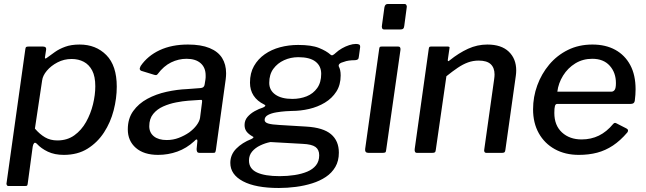

<svg xmlns="http://www.w3.org/2000/svg" viewBox="-20 -762 3221 957"><path d="M21 165Q16 165 13.5 159.5Q11 154 13 148L106 -515Q107 -525 110 -527.5Q113 -530 123 -530H194Q202 -530 206.5 -526.5Q211 -523 210 -515L204 -476Q203 -470 207 -470.5Q211 -471 218 -477Q233 -488 254 -503Q275 -518 305 -529Q335 -540 377 -540Q458 -540 510 -487.5Q562 -435 562 -330Q562 -272 546.5 -212Q531 -152 498.5 -102Q466 -52 416.5 -21Q367 10 298 10Q252 10 218.5 -6Q185 -22 164 -45Q155 -54 150 -48.5Q145 -43 143 -31L118 154Q117 161 115 163Q113 165 106 165H21ZM266 -62Q315 -62 350.5 -87.5Q386 -113 409 -154Q432 -195 443.5 -242Q455 -289 455 -332Q455 -381 439.5 -410.5Q424 -440 397.5 -454Q371 -468 337 -468Q299 -468 266.5 -451Q234 -434 213.5 -409.5Q193 -385 190 -361L154 -121Q178 -93 204.5 -77.5Q231 -62 266 -62Z M948 -58Q910 -23 864 -6.5Q818 10 768 10Q697 10 657 -25Q617 -60 617 -117Q617 -171 644 -208.5Q671 -246 714.5 -269.5Q758 -293 810.5 -304.5Q863 -316 913 -318L979 -323Q998 -324 1000 -341L1004 -366Q1005 -371 1005 -376Q1005 -381 1005 -386Q1005 -425 980 -447Q955 -469 910 -469Q870 -469 833 -451Q796 -433 766 -393Q763 -389 759.5 -388Q756 -387 749 -389L684 -409Q679 -411 677 -416Q675 -421 681 -433Q716 -484 776 -512Q836 -540 917 -540Q982 -540 1024.5 -522.5Q1067 -505 1087 -473Q1107 -441 1107 -397Q1107 -390 1106.5 -382.5Q1106 -375 1105 -367L1056 -14Q1054 -4 1052 -2Q1050 0 1041 0H974Q966 0 963 -5Q960 -10 960 -19L964 -60Q963 -75 948 -58ZM987 -252Q988 -260 986.5 -262.5Q985 -265 977 -264L918 -260Q891 -258 857.5 -251.5Q824 -245 793.5 -231.5Q763 -218 743.5 -194Q724 -170 724 -133Q724 -101 747 -82.5Q770 -64 811 -64Q843 -64 871.5 -75Q900 -86 923 -102Q946 -119 960 -138Q974 -157 977 -174Z M1370 175Q1254 175 1191 141.5Q1128 108 1128 50Q1128 9 1157.5 -21Q1187 -51 1233 -69Q1241 -73 1243 -76.5Q1245 -80 1237 -83Q1218 -94 1208.5 -107Q1199 -120 1199 -139Q1199 -162 1213.5 -179Q1228 -196 1249.5 -208Q1271 -220 1291 -226Q1300 -230 1302 -234Q1304 -238 1297 -241Q1262 -258 1244 -285.5Q1226 -313 1226 -350Q1226 -398 1246 -433Q1266 -468 1299.5 -491.5Q1333 -515 1376 -526.5Q1419 -538 1466 -538Q1533 -538 1570 -523Q1607 -508 1627 -490Q1633 -484 1640 -488Q1647 -492 1653 -498Q1667 -511 1684.5 -521Q1702 -531 1720.5 -537Q1739 -543 1754 -543Q1766 -543 1771 -539.5Q1776 -536 1775 -526L1769 -482Q1768 -470 1764 -466.5Q1760 -463 1750 -462Q1733 -462 1719 -460Q1705 -458 1695 -454Q1663 -446 1669 -430Q1673 -423 1675.5 -412Q1678 -401 1678 -386Q1678 -339 1656.5 -305.5Q1635 -272 1599.5 -250.5Q1564 -229 1521 -219Q1478 -209 1434 -209Q1425 -209 1403.5 -207.5Q1382 -206 1357.5 -202Q1333 -198 1316 -189Q1299 -180 1299 -164Q1299 -152 1316.5 -146.5Q1334 -141 1374 -139L1507 -131Q1591 -126 1630 -93Q1669 -60 1669 -1Q1669 40 1651.5 70Q1634 100 1604 120Q1574 140 1535.5 152Q1497 164 1454.5 169.5Q1412 175 1370 175ZM1374 116Q1413 116 1448.5 110.5Q1484 105 1511.5 93.5Q1539 82 1555 62Q1571 42 1571 12Q1571 -16 1552.5 -29.5Q1534 -43 1488 -45L1328 -54Q1302 -49 1277 -37Q1252 -25 1236.5 -6.5Q1221 12 1221 38Q1221 79 1260.5 97.5Q1300 116 1374 116ZM1437 -269Q1476 -269 1508.5 -282Q1541 -295 1561 -323Q1581 -351 1581 -394Q1581 -433 1552.5 -455Q1524 -477 1467 -477Q1429 -477 1396 -462Q1363 -447 1342.5 -419Q1322 -391 1322 -349Q1322 -312 1352.5 -290.5Q1383 -269 1437 -269Z M1905 -16Q1904 -5 1900.5 -2.5Q1897 0 1885 0H1817Q1807 0 1803 -5Q1799 -10 1800 -19L1870 -518Q1871 -526 1873.5 -528Q1876 -530 1883 -530H1965Q1972 -530 1974.5 -525Q1977 -520 1976 -513ZM1995 -633Q1994 -623 1989.5 -619Q1985 -615 1974 -615H1896Q1887 -615 1884.5 -621.5Q1882 -628 1884 -637L1896 -725Q1899 -742 1912 -742H1997Q2003 -742 2006 -736Q2009 -730 2007 -723Z M2059 0Q2051 0 2048.5 -5.5Q2046 -11 2047 -19L2117 -518Q2118 -526 2120.5 -528Q2123 -530 2129 -530H2212Q2217 -530 2219.5 -528Q2222 -526 2220 -519L2212 -464Q2211 -452 2221 -461Q2267 -498 2313 -519Q2359 -540 2409 -540Q2479 -540 2516 -504.5Q2553 -469 2553 -411Q2553 -405 2552.5 -398Q2552 -391 2551 -384L2499 -15Q2498 -6 2494.5 -3Q2491 0 2481 0H2405Q2397 0 2394.5 -5.5Q2392 -11 2394 -19L2443 -367Q2444 -374 2444.5 -380Q2445 -386 2445 -391Q2445 -424 2426 -442Q2407 -460 2366 -460Q2338 -460 2313 -451Q2288 -442 2262 -424.5Q2236 -407 2205 -382L2152 -14Q2151 -5 2147 -2.5Q2143 0 2133 0H2059Z M2865 10Q2797 10 2745.5 -18.5Q2694 -47 2665.5 -98Q2637 -149 2637 -217Q2637 -279 2658 -336.5Q2679 -394 2717.5 -440Q2756 -486 2810.5 -513Q2865 -540 2933 -540Q2999 -540 3047 -513.5Q3095 -487 3121.5 -437.5Q3148 -388 3148 -317Q3148 -304 3147 -289.5Q3146 -275 3144 -260Q3143 -252 3138 -248Q3133 -244 3123 -244H2757Q2749 -244 2746 -233.5Q2743 -223 2743 -199Q2743 -137 2781 -102Q2819 -67 2879 -67Q2926 -67 2965 -86Q3004 -105 3037 -145Q3042 -150 3046 -149.5Q3050 -149 3055 -146L3102 -122Q3116 -115 3107 -102Q3072 -61 3035 -36.5Q2998 -12 2956.5 -1Q2915 10 2865 10ZM3027 -305Q3037 -305 3043.5 -313.5Q3050 -322 3050 -348Q3050 -400 3019 -434.5Q2988 -469 2932 -469Q2885 -469 2847.5 -446Q2810 -423 2786.5 -385Q2763 -347 2758 -305Z"/></svg>

Font: Libre Franklin Medium
Style: Italic
Weight: 500
Italic angle: -8°
Designer: Pablo Impallari, Rodrigo Fuenzalida, Nhung Nguyen
Foundry: Impallari Type
Version: Version 3.000